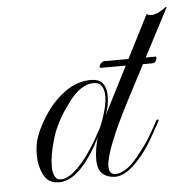

<svg xmlns="http://www.w3.org/2000/svg" viewBox="-44 -585 619 633"><g transform="rotate(-5 265.0 -268.0)"><path d="M127 5Q91 5 76 -25Q61 -55 61 -91Q61 -128 72 -155Q86 -192 113 -230.5Q140 -269 178 -295.5Q216 -322 261 -322Q311 -322 311 -264Q311 -235 299 -202L462 -522H464Q468 -518 478 -518Q499 -518 528 -541L530 -539L380 -252Q293 -85 293 -33Q293 -6 315 -6Q327 -6 344 -15Q361 -24 380 -45Q404 -73 421.5 -98.5Q439 -124 462 -168Q465 -173 468 -173Q474 -173 468 -163Q450 -129 429.5 -95.5Q409 -62 380 -33Q344 3 313 3Q288 3 271.5 -11Q255 -25 255 -59Q255 -91 266 -130Q196 5 127 5ZM134 -4Q161 -4 198 -44Q235 -84 275 -160Q279 -168 285.5 -185.5Q292 -203 297.5 -224.5Q303 -246 303 -265Q303 -285 295 -298Q287 -311 267 -311Q248 -311 226.5 -297.5Q205 -284 182 -252Q144 -201 127 -153Q125 -147 120 -129.5Q115 -112 111 -90.5Q107 -69 107 -49Q107 -30 113 -17Q119 -4 134 -4ZM296 -359Q293 -359 293 -363Q293 -368 298.5 -374Q304 -380 311 -380H480Q482 -380 482 -377Q482 -371 478.5 -365Q475 -359 467 -359Z"/></g></svg>

Font: Imperial Script
Style: Regular
Weight: 400
Designer: Robert E. Leuschke
Foundry: Robert E. Leuschke
Version: Version 1.010; ttfautohint (v1.8.3)